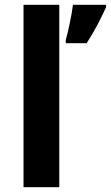

<svg xmlns="http://www.w3.org/2000/svg" viewBox="-20 -780 462 800"><path d="M227 0H78V-760H227ZM422 -750Q407 -717 387 -678.5Q367 -640 341 -600H254V-613Q262 -642 271 -685Q280 -728 284 -760H422Z"/></svg>

Font: Noto Sans Tamil
Style: Bold
Weight: 700
Designer: Jelle Bosma - Monotype Design Team
Foundry: Monotype Imaging Inc.
Version: Version 2.004; ttfautohint (v1.8.4.7-5d5b)